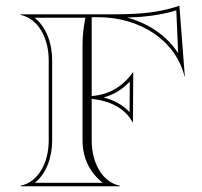

<svg xmlns="http://www.w3.org/2000/svg" viewBox="-20 -650 705 670"><path d="M150 -160C150 -82.2 113.3 -14.3 52 -2V0H398V-2C336.7 -14.3 300 -82.2 300 -160V-305C361.9 -298.5 415.1 -273.9 443 -223H444L445 -398H444C409.1 -348.3 359.9 -318.9 300 -315V-590H322C467.2 -590 592.4 -510.7 624 -383H625L606 -630C521.4 -601 442.9 -600 352 -600H52V-598C113.6 -584.8 150 -517.2 150 -440ZM268 -160C268 -100.2 292 -48.8 338.7 -12H101.3C141.2 -43.5 162 -99.5 162 -160V-440C162 -500.8 140 -557.4 100.8 -588H278C271.2 -554 268 -524.7 268 -490ZM341.6 -309.8C378.6 -320.1 407.3 -338.5 432.8 -365.3L432.2 -258.5C407.8 -284.9 376.8 -300.7 341.6 -309.8ZM423.6 -588.8C481.6 -590.5 538.5 -596.4 595.2 -613.9L601.7 -464.5C562 -525.7 498.4 -568.3 423.6 -588.8Z"/></svg>

Font: Sortefax
Style: Medium
Weight: 500
Designer: gluk
Foundry: gluk
Version: Version 0.261